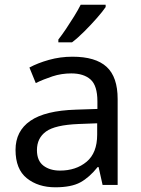

<svg xmlns="http://www.w3.org/2000/svg" viewBox="-20 -786 601 816"><path d="M288 -545Q386 -545 433 -502Q480 -459 480 -365V0H416L399 -76H395Q360 -32 321.5 -11Q283 10 215 10Q142 10 94 -28.5Q46 -67 46 -149Q46 -229 109 -272.5Q172 -316 303 -320L394 -323V-355Q394 -422 365 -448Q336 -474 283 -474Q241 -474 203 -461.5Q165 -449 132 -433L105 -499Q140 -518 188 -531.5Q236 -545 288 -545ZM314 -259Q214 -255 175.5 -227Q137 -199 137 -148Q137 -103 164.5 -82Q192 -61 235 -61Q303 -61 348 -98.5Q393 -136 393 -214V-262ZM429 -756Q417 -738 392 -709.5Q367 -681 338.5 -652.5Q310 -624 286 -606H228V-618Q243 -637 260.5 -663Q278 -689 295 -716.5Q312 -744 323 -766H429Z"/></svg>

Font: Noto Sans Modi
Style: Regular
Weight: 400
Designer: Monotype Design Team
Foundry: Monotype Imaging Inc.
Version: Version 2.003; ttfautohint (v1.8.4.7-5d5b)